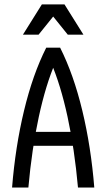

<svg xmlns="http://www.w3.org/2000/svg" viewBox="-20 -842 478 862"><path d="M187.5 -627.9H250Q310.5 -507.8 349.6 -345.2Q388.7 -182.6 403.3 0H330.1Q314.5 -173.8 283.2 -317.9Q252 -461.9 208 -563.5H229.5Q185.5 -461.9 154.3 -317.9Q123 -173.8 107.4 0H34.2Q48.8 -182.6 87.9 -345.2Q127 -507.8 187.5 -627.9ZM344.7 -250V-187.5H94.7V-250ZM168 -822.3H269.5L354.5 -686.5H284.2L199.2 -792H238.3L153.3 -686.5H83Z"/></svg>

Font: Sudo Var
Style: Regular
Weight: 400
Monospace: yes
Designer: Jens Kutilek
Foundry: Jens Kutilek
Version: Version 0.065;FEAKit 1.0